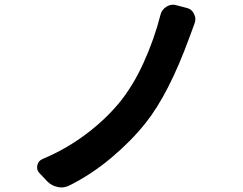

<svg xmlns="http://www.w3.org/2000/svg" viewBox="-20 -780 1040 821"><path d="M666 -715.8Q670.9 -738.3 691.4 -751Q705.1 -759.8 719.7 -759.8Q726.6 -759.8 733.4 -757.8L778.3 -746.1Q799.8 -741.2 809.6 -720.7Q815.4 -709 815.4 -698.2Q815.4 -688.5 811.5 -678.7Q807.6 -668 800.3 -647.9Q793 -627.9 790 -620.1Q701.2 -377 601.6 -252.9Q541 -176.8 455.6 -105Q370.1 -33.2 275.4 13.7Q258.8 21.5 242.2 21.5Q234.4 21.5 226.6 19.5Q201.2 14.6 182.6 -3.9L149.4 -39.1Q138.7 -49.8 138.7 -63.5Q138.7 -68.4 139.6 -73.2Q143.6 -92.8 163.1 -100.6Q260.7 -141.6 344.7 -204.1Q428.7 -266.6 489.3 -339.8Q548.8 -412.1 594.2 -512.2Q639.6 -612.3 666 -715.8Z"/></svg>

Font: Gen Jyuu Gothic Bold
Style: Bold
Weight: 700
Designer: [Source Han Sans]
Ryoko NISHIZUKA  (kana & ideographs); Paul D. Hunt (Latin, Greek & Cyrillic); Wenlong ZHANG  (bopomofo
Version: Version 1.002.20150607